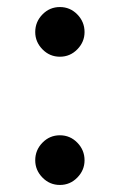

<svg xmlns="http://www.w3.org/2000/svg" viewBox="-20 -512 340 545"><path d="M150 -351Q121 -351 100.5 -372Q80 -393 80 -421Q80 -450 100.5 -471Q121 -492 150 -492Q179 -492 199.5 -471Q220 -450 220 -421Q220 -393 199.5 -372Q179 -351 150 -351ZM150 13Q121 13 100.5 -8Q80 -29 80 -57Q80 -86 100.5 -107Q121 -128 150 -128Q179 -128 199.5 -107Q220 -86 220 -57Q220 -29 199.5 -8Q179 13 150 13Z"/></svg>

Font: Adobe Variable Font Prototype
Style: Regular
Weight: 389
Designer: Frank Grießhammer
Foundry: Adobe
Version: Version 1.004;hotconv 1.0.113;makeotfexe 2.5.65598